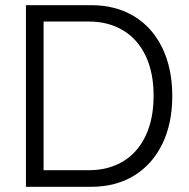

<svg xmlns="http://www.w3.org/2000/svg" viewBox="-20 -720 729 740"><path d="M80 -700H332Q426 -700 496.5 -657.5Q567 -615 605.5 -535.5Q644 -456 644 -350Q644 -244 605.5 -165Q567 -86 496.5 -43Q426 0 331 0H80ZM323 -64Q397 -64 453.5 -97.5Q510 -131 541 -196Q572 -261 572 -351Q572 -441 541 -505.5Q510 -570 453.5 -603.5Q397 -637 323 -637H148V-64Z"/></svg>

Font: Be Vietnam Light
Style: Regular
Weight: 300
Designer: Gabriel Lam
Foundry: TypeRant
Version: Version 4.000